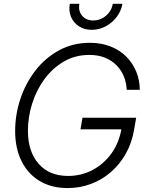

<svg xmlns="http://www.w3.org/2000/svg" viewBox="-20 -959 759 990"><path d="M328.6 10.7Q245.1 10.7 184.3 -25.9Q123.5 -62.5 90.8 -128.7Q58.1 -194.8 58.1 -283.2Q58.1 -368.7 85.4 -450Q112.8 -531.2 163.3 -596.2Q213.9 -661.1 284.9 -699.7Q356 -738.3 443.4 -738.3Q503.4 -738.3 551.3 -719Q599.1 -699.7 632.1 -666Q665 -632.3 682.9 -588.6Q700.7 -544.9 700.7 -496.1H633.3Q631.8 -532.2 618.7 -564.7Q605.5 -597.2 581.1 -622.1Q556.6 -647 521.5 -661.4Q486.3 -675.8 440.9 -675.8Q367.7 -675.8 309.3 -641.8Q251 -607.9 209.5 -551.5Q168 -495.1 146 -425.5Q124 -356 124 -284.7Q124 -177.7 179 -114.7Q233.9 -51.8 331.1 -51.8Q398.9 -51.8 457.3 -82.5Q515.6 -113.3 555.2 -168.7Q594.7 -224.1 606.9 -297.9L627.9 -292H395L405.3 -352.1H682.1L671.4 -290Q660.2 -223.1 629.4 -168Q598.6 -112.8 553 -72.8Q507.3 -32.7 450 -11Q392.6 10.7 328.6 10.7ZM453.1 -805.2Q415 -805.2 387.2 -823.2Q359.4 -841.3 346.4 -871.6Q333.5 -901.9 339.8 -939.5H389.2Q382.8 -901.9 403.6 -877.7Q424.3 -853.5 460.9 -853.5Q485.8 -853.5 507.1 -864.7Q528.3 -876 543 -895.3Q557.6 -914.6 561.5 -939.5H611.3Q605 -902.3 581.8 -871.8Q558.6 -841.3 524.9 -823.2Q491.2 -805.2 453.1 -805.2Z"/></svg>

Font: Inter 28pt Light
Style: Italic
Weight: 300
Italic angle: -9.3988°
Designer: Rasmus Andersson
Foundry: rsms
Version: Version 4.001;git-66647c0bb